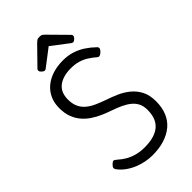

<svg xmlns="http://www.w3.org/2000/svg" viewBox="-361 -1334 1460 1460"><g transform="rotate(-45 369.5 -604.0)"><path d="M355 19Q321 19 283.5 12Q246 5 209 -10Q172 -25 139 -48.5Q106 -72 82 -104Q75 -114 75.5 -123.5Q76 -133 90 -147Q105 -162 114 -163Q123 -164 142 -147Q166 -125 197 -106.5Q228 -88 267.5 -77Q307 -66 355 -66Q409 -66 449.5 -77.5Q490 -89 517.5 -112Q545 -135 558.5 -170Q572 -205 572 -253Q572 -293 558 -321.5Q544 -350 518 -371.5Q492 -393 456 -410Q420 -427 376 -442Q338 -455 300 -471.5Q262 -488 227 -511Q192 -534 165 -565.5Q138 -597 122 -639Q106 -681 106 -736Q106 -793 126.5 -837Q147 -881 184 -911.5Q221 -942 271.5 -958Q322 -974 382 -974Q436 -974 481 -959.5Q526 -945 564 -920Q602 -895 636 -862Q647 -852 645 -841.5Q643 -831 632 -820Q620 -807 608 -802Q596 -797 586 -805Q557 -830 527.5 -849Q498 -868 462.5 -878.5Q427 -889 382 -889Q339 -889 305 -879Q271 -869 247 -850Q223 -831 211 -802.5Q199 -774 199 -736Q199 -691 213.5 -658.5Q228 -626 255.5 -602.5Q283 -579 319.5 -562.5Q356 -546 398 -531Q444 -516 491 -495.5Q538 -475 577 -443.5Q616 -412 640 -366Q664 -320 664 -253Q664 -187 643 -136Q622 -85 581.5 -51Q541 -17 484 1Q427 19 355 19ZM230 -1016Q221 -1016 208 -1028Q195 -1040 195 -1050Q195 -1053 195.5 -1057Q196 -1061 201 -1066L339 -1207Q346 -1214 355 -1220.5Q364 -1227 383 -1227Q402 -1227 410.5 -1220.5Q419 -1214 426 -1207L565 -1066Q570 -1061 570.5 -1057Q571 -1053 571 -1050Q571 -1040 558.5 -1028Q546 -1016 536 -1016Q529 -1016 524 -1019.5Q519 -1023 511 -1029L383 -1127L255 -1029Q248 -1023 242.5 -1019.5Q237 -1016 230 -1016Z"/></g></svg>

Font: Playwrite IT Trad
Style: Regular
Weight: 400
Designer: Veronika Burian, José Scaglione
Foundry: TypeTogether
Version: Version 1.002